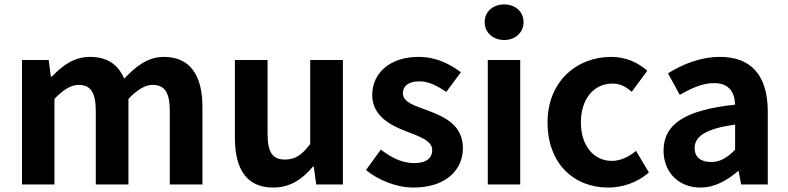

<svg xmlns="http://www.w3.org/2000/svg" viewBox="-20 -830 3546 864"><path d="M79 0H225V-385C265 -427 301 -448 333 -448C386 -448 411 -417 411 -331V0H558V-385C598 -427 634 -448 666 -448C719 -448 744 -417 744 -331V0H891V-349C891 -490 836 -574 717 -574C644 -574 590 -530 539 -476C512 -538 465 -574 385 -574C312 -574 260 -534 213 -485H209L199 -560H79Z M1209 14C1286 14 1340 -23 1388 -80H1392L1403 0H1523V-560H1376V-182C1338 -132 1308 -112 1262 -112C1208 -112 1184 -142 1184 -229V-560H1037V-210C1037 -70 1089 14 1209 14Z M1840 14C1986 14 2063 -65 2063 -163C2063 -267 1981 -304 1907 -332C1848 -354 1793 -369 1793 -410C1793 -442 1817 -464 1867 -464C1909 -464 1948 -444 1988 -416L2054 -505C2007 -540 1945 -574 1863 -574C1737 -574 1655 -503 1655 -402C1655 -309 1737 -266 1808 -239C1867 -216 1925 -197 1925 -155C1925 -120 1900 -96 1844 -96C1792 -96 1744 -118 1694 -157L1627 -65C1682 -19 1765 14 1840 14Z M2175 0H2321V-560H2175ZM2249 -650C2299 -650 2336 -684 2336 -730C2336 -778 2299 -810 2249 -810C2198 -810 2161 -778 2161 -730C2161 -684 2198 -650 2249 -650Z M2717 14C2779 14 2847 -7 2900 -54L2842 -151C2811 -125 2773 -106 2733 -106C2652 -106 2594 -174 2594 -279C2594 -385 2652 -454 2737 -454C2769 -454 2795 -441 2823 -417L2893 -512C2852 -547 2799 -574 2730 -574C2578 -574 2444 -466 2444 -279C2444 -94 2562 14 2717 14Z M3132 14C3196 14 3252 -18 3301 -60H3304L3315 0H3435V-327C3435 -489 3362 -574 3220 -574C3132 -574 3052 -541 2986 -500L3039 -403C3091 -433 3141 -456 3193 -456C3262 -456 3286 -414 3288 -359C3063 -335 2966 -272 2966 -152C2966 -57 3032 14 3132 14ZM3180 -101C3137 -101 3106 -120 3106 -164C3106 -214 3152 -251 3288 -269V-156C3253 -121 3222 -101 3180 -101Z"/></svg>

Font: Source Han Sans SC Bold
Style: Regular
Weight: 700
Designer: Ryoko NISHIZUKA (kana & ideographs); Paul D. Hunt (Latin, Greek & Cyrillic); Wenlong ZHANG (bopomofo); Sandoll Communica
Foundry: Adobe Systems Incorporated
Version: Version 1.001;PS 1.001;hotconv 1.0.78;makeotf.lib2.5.61930